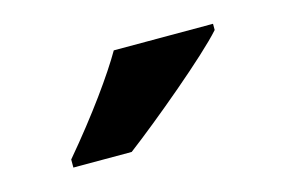

<svg xmlns="http://www.w3.org/2000/svg" viewBox="-39 -834 446 299"><g transform="rotate(-15 184.0 -685.0)"><path d="M50 -605H144C193 -642 289 -722 318 -755V-765H158C139 -732 100 -677 50 -618Z"/></g></svg>

Font: Kathrein 75 Bold
Style: Regular
Weight: 700
Designer: Lazydogs Typefoundry, based on Open Sans by Ascender Corporation
Foundry: Lazydogs Typefoundry
Version: Version 1.003;PS 001.003;hotconv 1.0.88;makeotf.lib2.5.64775